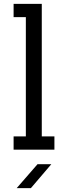

<svg xmlns="http://www.w3.org/2000/svg" viewBox="-20 -770 350 988"><path d="M195 -750V-68H260V0H50V-68H113V-682H50V-750ZM173 75 66 198H139L244 75Z"/></svg>

Font: Kelly Slab
Style: Regular
Weight: 400
Designer: Denis Masharov
Foundry: Denis Masharov
Version: Version 1.001